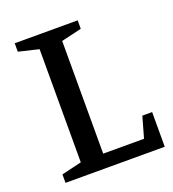

<svg xmlns="http://www.w3.org/2000/svg" viewBox="-116 -702 714 791"><g transform="rotate(-20 241.0 -306.0)"><path d="M37 0V-37L125 -58V-554L37 -575V-612H313V-575L224 -554V-60H403L429 -152H472V0Z"/></g></svg>

Font: Manuale Medium
Style: Regular
Weight: 500
Designer: Eduardo Tunni / Pablo Cosgaya
Foundry: Eduardo Tunni / Pablo Cosgaya
Version: Version 1.002